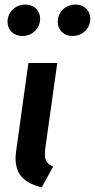

<svg xmlns="http://www.w3.org/2000/svg" viewBox="-20 -804 414 838"><path d="M178 -159Q176 -148 176 -131Q176 -110 184 -98Q192 -86 212 -77L162 14Q103 -1 75.5 -31Q48 -61 48 -114Q48 -130 51 -149L104 -529H230ZM13 -708Q13 -741 35.5 -762.5Q58 -784 91 -784Q119 -784 137 -766.5Q155 -749 155 -723Q155 -690 132.5 -668.5Q110 -647 77 -647Q49 -647 31 -664.5Q13 -682 13 -708ZM232 -708Q232 -741 254.5 -762.5Q277 -784 310 -784Q338 -784 356 -766.5Q374 -749 374 -723Q374 -690 351.5 -668.5Q329 -647 296 -647Q268 -647 250 -664.5Q232 -682 232 -708Z"/></svg>

Font: FiraGO Medium
Style: Italic
Weight: 500
Italic angle: -8°
Designer: bBox Type GmbH
Foundry: bBox Type GmbH
Version: Version 1.001